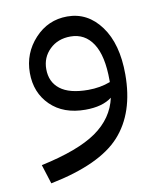

<svg xmlns="http://www.w3.org/2000/svg" viewBox="-76 -446 652 776"><g transform="rotate(-10 250.0 -57.5)"><path d="M252 -384Q336 -384 389.5 -311Q443 -238 443 -113Q443 45 360 136.5Q277 228 72 269L47 190Q201 157 276 104.5Q351 52 369 -30Q330 0 260 0Q170 0 117 -52Q64 -104 64 -185Q64 -266 118.5 -325Q173 -384 252 -384ZM285 -77Q334 -77 376 -93V-100Q376 -201 343 -251.5Q310 -302 251 -302Q199 -302 165.5 -269.5Q132 -237 132 -189Q132 -136 170 -106.5Q208 -77 285 -77Z"/></g></svg>

Font: FiraGO Book
Style: Regular
Weight: 350
Designer: bBox Type
Foundry: bBox Type GmbH
Version: Version 1.001;PS 001.001;hotconv 1.0.88;makeotf.lib2.5.64775